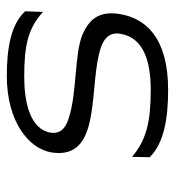

<svg xmlns="http://www.w3.org/2000/svg" viewBox="5 -507 513 563"><g transform="rotate(-90 261.5 -225.5)"><path d="M96 -331C84 -253 135 -226 212 -214C271 -204 352 -204 404 -186C425 -179 450 -164 444 -129C433 -61 363 -40 280 -40C188 -40 133 -52 83 -95L82 -43C123 -1 197 11 279 11C434 11 490 -56 502 -132C512 -194 483 -222 442 -240C385 -264 272 -256 198 -280C175 -287 149 -300 154 -333C164 -395 245 -411 319 -411C411 -411 461 -399 508 -356L510 -408C472 -450 402 -462 320 -462C187 -462 107 -398 96 -331Z"/></g></svg>

Font: Charger Sport
Style: ExLitExtObl
Weight: 200
Designer: Jasper
Foundry: Cannot Into Space Fonts
Version: Version 1.1